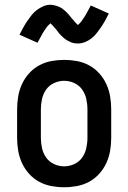

<svg xmlns="http://www.w3.org/2000/svg" viewBox="-20 -780 540 808"><path d="M250 8Q223 8 196 3Q169 -2 145 -15Q121 -28 102.5 -48.5Q84 -69 72.5 -94Q61 -119 56.5 -146Q52 -173 52 -200V-320Q52 -347 56.5 -374Q61 -401 72.5 -426Q84 -451 102.5 -471.5Q121 -492 145 -505Q169 -518 196 -523Q223 -528 250 -528Q277 -528 304 -523Q331 -518 355 -505Q379 -492 397.5 -471.5Q416 -451 427.5 -426Q439 -401 443.5 -374Q448 -347 448 -320V-200Q448 -173 443.5 -146Q439 -119 427.5 -94Q416 -69 397.5 -48.5Q379 -28 355 -15Q331 -2 304 3Q277 8 250 8ZM250 -80Q272 -80 292.5 -89.5Q313 -99 325.5 -116.5Q338 -134 343 -156Q348 -178 348 -200V-320Q348 -342 343 -364Q338 -386 325.5 -403.5Q313 -421 292.5 -430.5Q272 -440 250 -440Q228 -440 207.5 -430.5Q187 -421 174.5 -403.5Q162 -386 157 -364Q152 -342 152 -320V-200Q152 -178 157 -156Q162 -134 174.5 -116.5Q187 -99 207.5 -89.5Q228 -80 250 -80ZM308 -597Q303 -597 298 -597.5Q293 -598 288.5 -599Q284 -600 279.5 -602Q275 -604 270.5 -606Q266 -608 262 -610.5Q258 -613 254.5 -615.5Q251 -618 247 -621.5Q243 -625 239.5 -628.5Q236 -632 232.5 -635.5Q229 -639 226.5 -642.5Q224 -646 221.5 -649.5Q219 -653 215 -657.5Q211 -662 207.5 -666Q204 -670 201 -673.5Q198 -677 194 -680.5Q190 -684 190 -685H195Q195 -684 192 -681.5Q189 -679 185.5 -675.5Q182 -672 180.5 -670.5Q179 -669 177.5 -667Q176 -665 174.5 -662.5Q173 -660 171 -657.5Q169 -655 167.5 -652.5Q166 -650 164 -647Q162 -644 160 -640.5Q158 -637 156 -633.5Q154 -630 152 -626Q150 -622 147.5 -618Q145 -614 143 -609.5Q141 -605 138 -600L62 -634Q71 -652 79.5 -667Q88 -682 96.5 -694Q105 -706 113.5 -717Q122 -728 134.5 -737.5Q147 -747 162 -753.5Q177 -760 192 -760Q197 -760 202 -759Q207 -758 211.5 -757Q216 -756 220.5 -754.5Q225 -753 229.5 -751Q234 -749 238 -746.5Q242 -744 245.5 -741Q249 -738 253 -735Q257 -732 260.5 -728Q264 -724 267.5 -720.5Q271 -717 273.5 -713.5Q276 -710 278.5 -707Q281 -704 285 -699.5Q289 -695 292.5 -691Q296 -687 299 -683.5Q302 -680 306 -676.5Q310 -673 310 -672H305Q305 -673 308 -675Q311 -677 314.5 -681Q318 -685 319.5 -686.5Q321 -688 322.5 -690Q324 -692 325.5 -694.5Q327 -697 329 -699.5Q331 -702 332.5 -704.5Q334 -707 336 -710Q338 -713 340 -716.5Q342 -720 344 -723.5Q346 -727 348 -731Q350 -735 352.5 -739Q355 -743 357 -747.5Q359 -752 362 -757L438 -723Q429 -705 420.5 -690Q412 -675 403.5 -663Q395 -651 386.5 -640Q378 -629 365.5 -619Q353 -609 338 -603Q323 -597 308 -597Z"/></svg>

Font: Iosevka Term Curly Semibold
Style: Regular
Weight: 600
Designer: Belleve Invis
Foundry: Belleve Invis
Version: Version 32.3.0